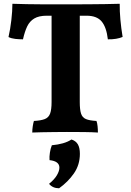

<svg xmlns="http://www.w3.org/2000/svg" viewBox="-20 -699 695 1017"><path d="M227.8 -615.8Q186 -615.8 161.5 -601.1Q137 -586.4 123.9 -558.9Q110.8 -531.3 101.7 -490.7Q81.8 -490.7 61.1 -492.9Q40.3 -495.2 25 -502.8Q34.6 -544.3 40.1 -592.6Q45.7 -640.8 45.7 -679Q81 -678 121.8 -677Q162.5 -676 213.4 -676Q264.3 -676 331 -676Q393 -676 444.1 -676.3Q495.2 -676.5 537.5 -677.3Q579.8 -678 614.1 -679Q613.6 -639.9 617.7 -594.8Q621.8 -549.8 629.5 -503.3Q614.3 -496.8 594.5 -493.5Q574.7 -490.2 551.3 -490.7Q544 -554.4 518.6 -585.1Q493.1 -615.8 438.3 -615.8ZM253.2 -644.8H402.5V-158.3Q402.5 -118.5 409.3 -97.4Q416.1 -76.3 435.2 -68.3Q454.3 -60.3 491 -58.3Q495 -47.7 496.8 -30.9Q498.6 -14.1 498.6 3Q468.7 1 425.8 0.5Q382.9 0 334.2 0Q302.2 0 267.2 0.5Q232.2 1 201.9 1.5Q171.5 2 150.9 3Q150.9 -13.1 153.5 -30.1Q156.1 -47.1 159.6 -58.3Q196.8 -60.3 217.2 -68.3Q237.6 -76.3 245.4 -97.4Q253.2 -118.5 253.2 -158.3ZM358.6 39.9Q381.9 47.4 392.5 65.7Q403.1 84 403.1 115.7Q403.1 174 371.6 219.4Q340.2 264.7 293 298.3Q258.3 297.9 239.9 274.7Q268 251.8 281.3 229.3Q294.6 206.8 294.6 188.8Q294.6 154.8 242.4 149.2Q240.9 131.8 244.2 110Q247.5 88.1 254.6 70.4Q286.5 67.5 313 60Q339.5 52.5 358.6 39.9Z"/></svg>

Font: Vollkorn
Style: Regular
Weight: 400
Designer: Friedrich Althausen
Foundry: Friedrich Althausen
Version: Version 5.001